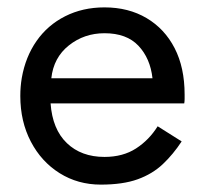

<svg xmlns="http://www.w3.org/2000/svg" viewBox="-20 -490 555 520"><path d="M117 -210H479Q480 -216 480 -222Q480 -228 480 -234Q480 -307 453 -359.5Q426 -412 377 -441Q328 -470 263 -470Q204 -470 156.5 -446Q109 -422 79 -379Q49 -336 39 -279Q37 -267 36 -255Q35 -243 35 -230Q35 -161 63.5 -106.5Q92 -52 141.5 -21Q191 10 253 10Q313 10 353 -4.5Q393 -19 421 -45.5Q449 -72 472 -107L407 -148Q384 -111 348.5 -88Q313 -65 263 -65Q200 -65 161 -102.5Q122 -140 117 -210ZM119 -278Q125 -334 166.5 -367Q208 -400 263 -400Q323 -400 355 -366Q387 -332 393 -278Z"/></svg>

Font: Jost-400-Book
Style: Regular
Weight: 400
Version: Version 3.200; ttfautohint (v0.97) -l 8 -r 50 -G 200 -x 14 -